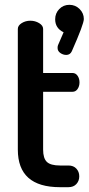

<svg xmlns="http://www.w3.org/2000/svg" viewBox="-20 -777 369 797"><path d="M54 -156V-657Q54 -671 70 -681Q86 -691 106 -691Q126 -691 142.5 -681Q159 -671 159 -657V-474H281Q294 -474 302 -462.5Q310 -451 310 -435Q310 -419 302 -407.5Q294 -396 281 -396H159V-156Q159 -120 174.5 -105Q190 -90 229 -90H264Q285 -90 297 -77Q309 -64 309 -45Q309 -26 297 -13Q285 0 264 0H229Q54 0 54 -156ZM209 -697Q209 -722 226 -739.5Q243 -757 268 -757Q293 -757 310.5 -739.5Q328 -722 328 -698Q328 -677 278 -564Q271 -549 255 -549Q242 -549 230.5 -557Q219 -565 219 -578Q219 -586 221 -590L244 -643Q209 -660 209 -697Z"/></svg>

Font: TerminalDosisSemiBold
Style: Bold
Weight: 600
Designer: EdgarTolentino, PabloImpallari, IginoMarini
Foundry: EdgarTolentino, PabloImpallari, IginoMarini
Version: Version 1.006